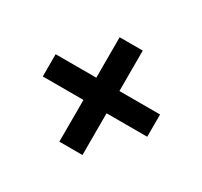

<svg xmlns="http://www.w3.org/2000/svg" viewBox="-109 -673 818 777"><g transform="rotate(30 300.0 -284.0)"><path d="M246 -40V-235H56V-339H246V-528H354V-339H544V-235H354V-40Z"/></g></svg>

Font: Nunito Sans 9pt ExtraBold
Style: Regular
Weight: 800
Version: Version 3.101;gftools[0.9.27]